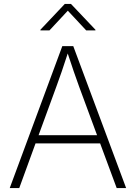

<svg xmlns="http://www.w3.org/2000/svg" viewBox="-20 -964 696 984"><path d="M29.8 0H78.6L162.1 -229H493.2L578.1 0H626.5L355.5 -727.5H299.3ZM233.4 -808.1 327.6 -909.2 421.9 -808.1H469.2V-811.5L343.8 -943.8H312L187 -811.5V-808.1ZM177.7 -271 268.6 -519.5C286.1 -566.9 305.2 -621.6 327.1 -689.9C349.1 -622.1 368.2 -567.9 385.7 -519.5L477.5 -271Z"/></svg>

Font: Raveo ExtraLight
Style: Regular
Weight: 200
Designer: Jakub Foglar, Rasmus Andersson (Inter)
Foundry: Jakubfoglar.com
Version: Version 1.100;Glyphs 3.2.3 (3260)